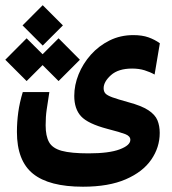

<svg xmlns="http://www.w3.org/2000/svg" viewBox="-51 -537 657 734"><path d="M266.1 176.8Q136.7 176.8 75.2 127.2Q13.7 77.6 13.7 -32.7Q13.7 -70.3 18.8 -107.7Q23.9 -145 36.1 -185.1H137.7Q131.3 -143.6 127.4 -117.4Q123.5 -91.3 123.5 -58.1Q123.5 -17.1 136.5 6.3Q149.4 29.8 185.1 39.6Q220.7 49.3 287.6 49.3Q366.2 49.3 406.7 33.9Q447.3 18.6 447.3 -2.4Q447.3 -16.6 428 -24.2Q408.7 -31.7 359.4 -44.4Q285.2 -64 259 -92.3Q232.9 -120.6 232.9 -170.4Q232.9 -211.9 249.5 -252.9Q266.1 -293.9 296.4 -327.9Q326.7 -361.8 367.9 -382.3Q409.2 -402.8 458.5 -402.8Q492.2 -402.8 516.4 -394.3Q540.5 -385.7 560.1 -371.6L540 -252Q522.9 -261.7 501.7 -268.3Q480.5 -274.9 454.1 -274.9Q401.4 -274.9 373.3 -249.8Q345.2 -224.6 345.2 -199.7Q345.2 -187.5 351.8 -179.9Q358.4 -172.4 378.4 -165Q398.4 -157.7 439 -146.5Q490.2 -132.8 516.1 -115.7Q542 -98.6 550.8 -77.4Q559.6 -56.2 559.6 -28.8Q559.6 26.4 527.3 73.2Q495.1 120.1 429.9 148.4Q364.7 176.8 266.1 176.8ZM172.9 -227.1 111.8 -288.1 50.8 -227.1 -30.8 -308.6 50.8 -390.6 111.8 -329.6 172.9 -390.6 254.4 -308.6ZM112.3 -362.8 35.2 -439.9 112.3 -517.1 189.5 -439.9Z"/></svg>

Font: Cascadia Mono NF SemiBold
Style: Regular
Weight: 600
Monospace: yes
Designer: Aaron Bell
Foundry: Saja Typeworks
Version: Version 2404.023; ttfautohint (v1.8.4)